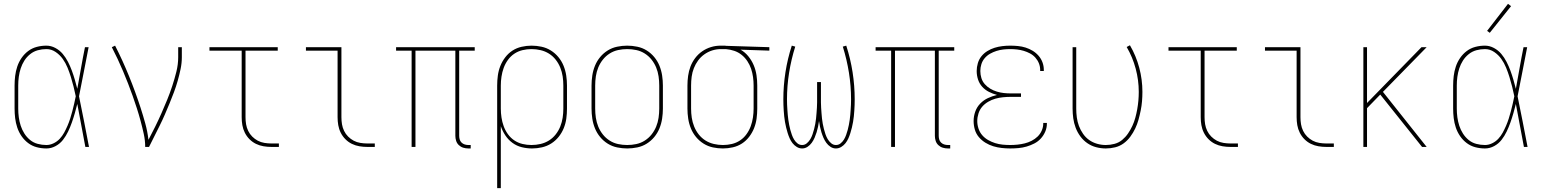

<svg xmlns="http://www.w3.org/2000/svg" viewBox="-20 -766 8040 1001"><path d="M222 8Q196 8 171.5 1.5Q147 -5 127 -20Q107 -35 92.5 -56Q78 -77 70 -101Q62 -125 59 -150Q56 -175 56 -200V-320Q56 -345 59 -370Q62 -395 70 -419Q78 -443 92.5 -464Q107 -485 127 -500Q147 -515 171.5 -521.5Q196 -528 222 -528Q246 -528 268.5 -516Q291 -504 307 -485Q323 -466 334.5 -443.5Q346 -421 354.5 -398Q363 -375 370 -351Q377 -327 383 -303Q393 -357 402.5 -411.5Q412 -466 423 -520H442Q429 -456 417 -391.5Q405 -327 392 -264Q406 -198 418.5 -132Q431 -66 444 0H425Q414 -56 404 -112Q394 -168 383 -224Q377 -200 370 -175.5Q363 -151 354.5 -127Q346 -103 335 -80Q324 -57 308.5 -37Q293 -17 270 -4.5Q247 8 222 8ZM222 -10Q241 -10 259.5 -19Q278 -28 291.5 -42.5Q305 -57 314.5 -74.5Q324 -92 332 -110.5Q340 -129 346 -148Q352 -167 357 -186Q362 -205 366.5 -224.5Q371 -244 375 -264Q370 -289 363.5 -314.5Q357 -340 349.5 -364.5Q342 -389 332 -413.5Q322 -438 307 -459Q292 -480 270 -495Q248 -510 222 -510Q199 -510 177 -504Q155 -498 137 -483.5Q119 -469 107 -450Q95 -431 88 -409.5Q81 -388 78 -365.5Q75 -343 75 -320V-200Q75 -177 78 -154.5Q81 -132 88 -110.5Q95 -89 107 -70Q119 -51 136.5 -36.5Q154 -22 176.5 -16Q199 -10 222 -10Z M737 0Q737 -34 729.5 -68Q722 -102 713 -135.5Q704 -169 693.5 -201.5Q683 -234 671.5 -266.5Q660 -299 647.5 -331Q635 -363 621.5 -395Q608 -427 593.5 -458Q579 -489 563 -520L580 -528Q600 -489 618 -449.5Q636 -410 652.5 -369.5Q669 -329 684 -288Q699 -247 712.5 -205.5Q726 -164 737.5 -122Q749 -80 754 -37Q772 -71 789 -105.5Q806 -140 821.5 -175Q837 -210 851.5 -245.5Q866 -281 878 -317.5Q890 -354 899.5 -392Q909 -430 909 -468V-520H928V-468Q928 -437 921.5 -406Q915 -375 906.5 -345Q898 -315 887 -285.5Q876 -256 864 -227Q852 -198 839.5 -169Q827 -140 813 -112Q799 -84 785 -56Q771 -28 757 0Z M1395 0Q1374 0 1353.5 -3.5Q1333 -7 1314.5 -16Q1296 -25 1281 -40Q1266 -55 1256.5 -74Q1247 -93 1243.5 -113.5Q1240 -134 1240 -155V-502H1072V-520H1428V-502H1260V-155Q1260 -136 1263 -118Q1266 -100 1274 -83.5Q1282 -67 1295 -54Q1308 -41 1324 -32.5Q1340 -24 1358.5 -21Q1377 -18 1395 -18H1434V0Z M1895 0Q1874 0 1853.5 -3.5Q1833 -7 1814.5 -16Q1796 -25 1781 -40Q1766 -55 1756.5 -74Q1747 -93 1743.5 -113.5Q1740 -134 1740 -155V-502H1575V-520H1760V-155Q1760 -136 1763 -118Q1766 -100 1774 -83.5Q1782 -67 1795 -54Q1808 -41 1824 -32.5Q1840 -24 1858.5 -21Q1877 -18 1895 -18H1934V0Z M2422 8Q2408 8 2395 4Q2382 0 2372 -9.5Q2362 -19 2358 -32Q2354 -45 2354 -58V-502H2146V0H2126V-502H2045V-520H2455V-502H2374V-58Q2374 -49 2376.5 -39.5Q2379 -30 2386 -23Q2393 -16 2402.5 -13Q2412 -10 2422 -10H2434V8Z M2572 215V-320Q2572 -346 2575.5 -372Q2579 -398 2588.5 -422Q2598 -446 2614 -467Q2630 -488 2651.5 -502Q2673 -516 2699 -522Q2725 -528 2751 -528Q2777 -528 2803 -522.5Q2829 -517 2851.5 -503Q2874 -489 2891 -468.5Q2908 -448 2918 -423.5Q2928 -399 2932 -372.5Q2936 -346 2936 -320V-200Q2936 -174 2932.5 -148Q2929 -122 2919 -97.5Q2909 -73 2892.5 -52.5Q2876 -32 2854 -18Q2832 -4 2806 2Q2780 8 2754 8Q2727 8 2700.5 1.5Q2674 -5 2652 -21Q2630 -37 2615 -59.5Q2600 -82 2591 -108V215ZM2751 -10Q2775 -10 2798.5 -15.5Q2822 -21 2842 -33.5Q2862 -46 2877 -65Q2892 -84 2901 -106.5Q2910 -129 2913.5 -152.5Q2917 -176 2917 -200V-320Q2917 -344 2913.5 -367.5Q2910 -391 2901 -413.5Q2892 -436 2877 -455Q2862 -474 2842 -486.5Q2822 -499 2798.5 -504.5Q2775 -510 2751 -510Q2727 -510 2704 -504.5Q2681 -499 2661.5 -486Q2642 -473 2628 -453.5Q2614 -434 2606 -412Q2598 -390 2594.5 -366.5Q2591 -343 2591 -320V-200Q2591 -177 2594.5 -153.5Q2598 -130 2606 -108Q2614 -86 2628 -66.5Q2642 -47 2661.5 -34Q2681 -21 2704 -15.5Q2727 -10 2751 -10Z M3250 8Q3224 8 3197.5 2.5Q3171 -3 3148.5 -17Q3126 -31 3109 -51.5Q3092 -72 3082 -96.5Q3072 -121 3068 -147.5Q3064 -174 3064 -200V-320Q3064 -346 3068 -372.5Q3072 -399 3082 -423.5Q3092 -448 3109 -468.5Q3126 -489 3148.5 -503Q3171 -517 3197.5 -522.5Q3224 -528 3250 -528Q3276 -528 3302.5 -522.5Q3329 -517 3351.5 -503Q3374 -489 3391 -468.5Q3408 -448 3418 -423.5Q3428 -399 3432 -372.5Q3436 -346 3436 -320V-200Q3436 -174 3432 -147.5Q3428 -121 3418 -96.5Q3408 -72 3391 -51.5Q3374 -31 3351.5 -17Q3329 -3 3302.5 2.5Q3276 8 3250 8ZM3250 -10Q3274 -10 3297.5 -15Q3321 -20 3341.5 -33Q3362 -46 3377 -65Q3392 -84 3401 -106Q3410 -128 3413.5 -152Q3417 -176 3417 -200V-320Q3417 -344 3413.5 -368Q3410 -392 3401 -414Q3392 -436 3377 -455Q3362 -474 3341.5 -487Q3321 -500 3297.5 -505Q3274 -510 3250 -510Q3226 -510 3202.5 -505Q3179 -500 3158.5 -487Q3138 -474 3123 -455Q3108 -436 3099 -414Q3090 -392 3086.5 -368Q3083 -344 3083 -320V-200Q3083 -176 3086.5 -152Q3090 -128 3099 -106Q3108 -84 3123 -65Q3138 -46 3158.5 -33Q3179 -20 3202.5 -15Q3226 -10 3250 -10Z M3749 8Q3723 8 3697 2.5Q3671 -3 3648.5 -17Q3626 -31 3609 -51.5Q3592 -72 3582 -96.5Q3572 -121 3568 -147.5Q3564 -174 3564 -200V-320Q3564 -345 3567.5 -370.5Q3571 -396 3580 -419.5Q3589 -443 3604.5 -463.5Q3620 -484 3641 -498.5Q3662 -513 3686.5 -520.5Q3711 -528 3737 -528Q3740 -528 3743.5 -528Q3747 -528 3750 -528Q3754 -528 3758.5 -528Q3763 -528 3767 -527L3991 -520V-502L3841 -507Q3864 -494 3881.5 -472.5Q3899 -451 3909.5 -426Q3920 -401 3924 -374Q3928 -347 3928 -320V-200Q3928 -174 3924.5 -148Q3921 -122 3911.5 -98Q3902 -74 3886 -53Q3870 -32 3848.5 -18Q3827 -4 3801 2Q3775 8 3749 8ZM3749 -10Q3773 -10 3796 -15.5Q3819 -21 3838.5 -34Q3858 -47 3872 -66.5Q3886 -86 3894 -108Q3902 -130 3905.5 -153.5Q3909 -177 3909 -200V-320Q3909 -342 3906 -364Q3903 -386 3896 -407Q3889 -428 3876.5 -447Q3864 -466 3846.5 -480Q3829 -494 3808 -501Q3787 -508 3764 -510H3750Q3747 -510 3744 -510Q3741 -510 3738 -510Q3715 -510 3693 -503Q3671 -496 3652 -482.5Q3633 -469 3619.5 -450.5Q3606 -432 3597.5 -410.5Q3589 -389 3586 -366Q3583 -343 3583 -320V-200Q3583 -176 3586.5 -152.5Q3590 -129 3599 -106.5Q3608 -84 3623 -65Q3638 -46 3658 -33.5Q3678 -21 3701.5 -15.5Q3725 -10 3749 -10Z M4338 8Q4323 8 4310 -0.5Q4297 -9 4288 -21.5Q4279 -34 4273 -48Q4267 -62 4262.5 -76.5Q4258 -91 4255 -105.5Q4252 -120 4250 -135Q4248 -120 4245 -105.5Q4242 -91 4237.5 -76.5Q4233 -62 4227 -48Q4221 -34 4212 -21.5Q4203 -9 4190 -0.5Q4177 8 4162 8Q4147 8 4134 0Q4121 -8 4112 -19.5Q4103 -31 4097 -44.5Q4091 -58 4086.5 -72.5Q4082 -87 4078.5 -101.5Q4075 -116 4072.5 -130.5Q4070 -145 4068.5 -159.5Q4067 -174 4066 -189Q4065 -204 4064.5 -218.5Q4064 -233 4064 -248Q4064 -319 4075 -389.5Q4086 -460 4108 -528L4126 -523Q4105 -456 4094 -387Q4083 -318 4083 -248Q4083 -234 4083.5 -221Q4084 -208 4085 -194.5Q4086 -181 4087 -167.5Q4088 -154 4090 -141Q4092 -128 4094.5 -114.5Q4097 -101 4100.5 -88.5Q4104 -76 4108.5 -63Q4113 -50 4120 -38.5Q4127 -27 4137.5 -18.5Q4148 -10 4162 -10Q4176 -10 4187 -19.5Q4198 -29 4205 -41Q4212 -53 4216.5 -66.5Q4221 -80 4224.5 -93.5Q4228 -107 4230.5 -120.5Q4233 -134 4234.5 -148Q4236 -162 4237 -176Q4238 -190 4239 -204Q4240 -218 4240 -232Q4240 -246 4240 -260V-338H4260V-260Q4260 -246 4260 -232Q4260 -218 4261 -204Q4262 -190 4263 -176Q4264 -162 4265.5 -148Q4267 -134 4269.5 -120.5Q4272 -107 4275.5 -93.5Q4279 -80 4283.5 -66.5Q4288 -53 4295 -41Q4302 -29 4313 -19.5Q4324 -10 4338 -10Q4352 -10 4362.5 -18.5Q4373 -27 4380 -38.5Q4387 -50 4391.5 -63Q4396 -76 4399.5 -88.5Q4403 -101 4405.5 -114.5Q4408 -128 4410 -141Q4412 -154 4413 -167.5Q4414 -181 4415 -194.5Q4416 -208 4416.5 -221Q4417 -234 4417 -248Q4417 -318 4406 -387Q4395 -456 4374 -523L4392 -528Q4414 -460 4425 -389.5Q4436 -319 4436 -248Q4436 -233 4435.5 -218.5Q4435 -204 4434 -189Q4433 -174 4431.5 -159.5Q4430 -145 4427.5 -130.5Q4425 -116 4421.5 -101.5Q4418 -87 4413.5 -72.5Q4409 -58 4403 -44.5Q4397 -31 4388 -19.5Q4379 -8 4366 0Q4353 8 4338 8Z M4922 8Q4908 8 4895 4Q4882 0 4872 -9.5Q4862 -19 4858 -32Q4854 -45 4854 -58V-502H4646V0H4626V-502H4545V-520H4955V-502H4874V-58Q4874 -49 4876.5 -39.5Q4879 -30 4886 -23Q4893 -16 4902.5 -13Q4912 -10 4922 -10H4934V8Z M5247 8Q5225 8 5202.5 5.5Q5180 3 5158.5 -3.5Q5137 -10 5117.5 -22Q5098 -34 5083.5 -51Q5069 -68 5062.5 -90Q5056 -112 5056 -135Q5056 -160 5064.5 -184Q5073 -208 5090.5 -226Q5108 -244 5130.5 -254.5Q5153 -265 5178 -271Q5156 -277 5136 -287Q5116 -297 5101 -313.5Q5086 -330 5079 -351.5Q5072 -373 5072 -396Q5072 -416 5078 -436.5Q5084 -457 5097 -473Q5110 -489 5128 -500Q5146 -511 5165.5 -517Q5185 -523 5205.5 -525.5Q5226 -528 5247 -528Q5267 -528 5287.5 -526Q5308 -524 5327 -518Q5346 -512 5363.5 -501.5Q5381 -491 5394.5 -475.5Q5408 -460 5415 -441Q5422 -422 5422 -402Q5422 -400 5422 -399Q5422 -398 5422 -396H5403Q5403 -398 5403 -399Q5403 -400 5403 -401Q5403 -419 5396.5 -435.5Q5390 -452 5378 -465.5Q5366 -479 5350 -487.5Q5334 -496 5317 -501Q5300 -506 5282.5 -508Q5265 -510 5247 -510Q5229 -510 5211 -508Q5193 -506 5175.5 -500.5Q5158 -495 5142 -486Q5126 -477 5114 -463Q5102 -449 5096.5 -431.5Q5091 -414 5091 -396Q5091 -377 5096.5 -359Q5102 -341 5114.5 -327Q5127 -313 5143 -303.5Q5159 -294 5177 -288.5Q5195 -283 5213 -281Q5231 -279 5250 -279H5303V-261H5250Q5230 -261 5209.5 -259Q5189 -257 5169.5 -251.5Q5150 -246 5132 -235.5Q5114 -225 5101 -210Q5088 -195 5081.5 -175Q5075 -155 5075 -135Q5075 -115 5081.5 -95.5Q5088 -76 5101 -61Q5114 -46 5131.5 -36Q5149 -26 5168 -20Q5187 -14 5207 -12Q5227 -10 5247 -10Q5266 -10 5285 -12Q5304 -14 5322.5 -18.5Q5341 -23 5358.5 -32Q5376 -41 5389.5 -54Q5403 -67 5411 -85Q5419 -103 5419 -122Q5419 -123 5419 -123.5Q5419 -124 5419 -125H5438Q5438 -124 5438 -123.5Q5438 -123 5438 -122Q5438 -100 5429.5 -80Q5421 -60 5406.5 -44Q5392 -28 5372.5 -18Q5353 -8 5332.5 -2Q5312 4 5290.5 6Q5269 8 5247 8Z M5745 8Q5720 8 5695 1.5Q5670 -5 5649 -19.5Q5628 -34 5612.5 -55Q5597 -76 5588 -100Q5579 -124 5575.5 -149Q5572 -174 5572 -200V-520H5591V-200Q5591 -177 5594 -154Q5597 -131 5605 -109.5Q5613 -88 5626.5 -68.5Q5640 -49 5658.5 -36Q5677 -23 5699.5 -16.5Q5722 -10 5745 -10Q5768 -10 5790.5 -16Q5813 -22 5830.5 -36.5Q5848 -51 5861 -70Q5874 -89 5883.5 -109.5Q5893 -130 5899 -152Q5905 -174 5909 -196.5Q5913 -219 5915 -241.5Q5917 -264 5917 -287Q5917 -348 5901 -408Q5885 -468 5854 -521L5871 -530Q5903 -475 5919.5 -413Q5936 -351 5936 -287Q5936 -263 5934 -238.5Q5932 -214 5927 -189.5Q5922 -165 5915.5 -141.5Q5909 -118 5898.5 -96Q5888 -74 5873 -53.5Q5858 -33 5838 -18.5Q5818 -4 5794 2Q5770 8 5745 8Z M6395 0Q6374 0 6353.5 -3.5Q6333 -7 6314.5 -16Q6296 -25 6281 -40Q6266 -55 6256.5 -74Q6247 -93 6243.5 -113.5Q6240 -134 6240 -155V-502H6072V-520H6428V-502H6260V-155Q6260 -136 6263 -118Q6266 -100 6274 -83.5Q6282 -67 6295 -54Q6308 -41 6324 -32.5Q6340 -24 6358.5 -21Q6377 -18 6395 -18H6434V0Z M6895 0Q6874 0 6853.5 -3.5Q6833 -7 6814.5 -16Q6796 -25 6781 -40Q6766 -55 6756.5 -74Q6747 -93 6743.5 -113.5Q6740 -134 6740 -155V-502H6575V-520H6760V-155Q6760 -136 6763 -118Q6766 -100 6774 -83.5Q6782 -67 6795 -54Q6808 -41 6824 -32.5Q6840 -24 6858.5 -21Q6877 -18 6895 -18H6934V0Z M7088 0V-520H7107V-229L7391 -520H7418L7190 -287L7418 0H7394L7176 -273L7107 -202V0Z M7722 8Q7696 8 7671.5 1.5Q7647 -5 7627 -20Q7607 -35 7592.5 -56Q7578 -77 7570 -101Q7562 -125 7559 -150Q7556 -175 7556 -200V-320Q7556 -345 7559 -370Q7562 -395 7570 -419Q7578 -443 7592.5 -464Q7607 -485 7627 -500Q7647 -515 7671.5 -521.5Q7696 -528 7722 -528Q7746 -528 7768.5 -516Q7791 -504 7807 -485Q7823 -466 7834.5 -443.5Q7846 -421 7854.5 -398Q7863 -375 7870 -351Q7877 -327 7883 -303Q7893 -357 7902.5 -411.5Q7912 -466 7923 -520H7942Q7929 -456 7917 -391.5Q7905 -327 7892 -264Q7906 -198 7918.5 -132Q7931 -66 7944 0H7925Q7914 -56 7904 -112Q7894 -168 7883 -224Q7877 -200 7870 -175.5Q7863 -151 7854.5 -127Q7846 -103 7835 -80Q7824 -57 7808.5 -37Q7793 -17 7770 -4.5Q7747 8 7722 8ZM7722 -10Q7741 -10 7759.5 -19Q7778 -28 7791.5 -42.5Q7805 -57 7814.5 -74.5Q7824 -92 7832 -110.5Q7840 -129 7846 -148Q7852 -167 7857 -186Q7862 -205 7866.5 -224.5Q7871 -244 7875 -264Q7870 -289 7863.5 -314.5Q7857 -340 7849.5 -364.5Q7842 -389 7832 -413.5Q7822 -438 7807 -459Q7792 -480 7770 -495Q7748 -510 7722 -510Q7699 -510 7677 -504Q7655 -498 7637 -483.5Q7619 -469 7607 -450Q7595 -431 7588 -409.5Q7581 -388 7578 -365.5Q7575 -343 7575 -320V-200Q7575 -177 7578 -154.5Q7581 -132 7588 -110.5Q7595 -89 7607 -70Q7619 -51 7636.5 -36.5Q7654 -22 7676.5 -16Q7699 -10 7722 -10ZM7747 -595 7733 -605 7842 -746 7858 -734Z"/></svg>

Font: Iosevka SS04 Thin
Style: Regular
Weight: 100
Monospace: yes
Designer: Belleve Invis
Foundry: Belleve Invis
Version: Version 19.0.0; ttfautohint (v1.8.4)